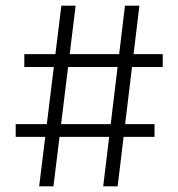

<svg xmlns="http://www.w3.org/2000/svg" viewBox="-20 -659 630 679"><path d="M169 0H118.5L197 -639H247.5ZM526.5 -175H35.5V-220H526.5ZM396 0H345L422 -639H473ZM555.5 -422H66V-467.5H555.5Z"/></svg>

Font: Anek Malayalam Medium Light
Style: Regular
Weight: 300
Version: Version 1.003